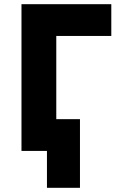

<svg xmlns="http://www.w3.org/2000/svg" viewBox="-20 -720 570 916"><path d="M82.5 0V-700H511V-548.5H248.5V-151.5H361.5V176H204V0Z"/></svg>

Font: Geologica
Style: Bold
Weight: 700
Designer: Sindre Bremnes, Frode Helland
Foundry: Monokrom Skriftforlag AS
Version: Version 1.010; ttfautohint (v1.8.4.7-5d5b);gftools[0.9.28]